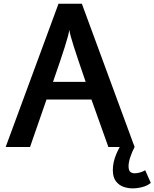

<svg xmlns="http://www.w3.org/2000/svg" viewBox="-20 -790 830 1032"><path d="M10.5 0 294.5 -770H420L703.5 0H562.5L471.5 -255H230L141.5 0ZM265 -350H440.5Q397.5 -474.5 376.5 -540.2Q355.5 -606 352.5 -630Q350 -606.5 329.2 -540.8Q308.5 -475 265 -350ZM691 222.5Q668.5 222.5 644.2 214.2Q620 206 603.2 184.5Q586.5 163 586.5 124Q586.5 82 604.8 38.8Q623 -4.5 647 -35.5L703.5 0Q690 25.5 680.5 54Q671 82.5 671 103Q671 126 680.5 133.8Q690 141.5 703.5 141.5Q717.5 141.5 733.5 136.8Q749.5 132 760.5 125L790.5 193Q772 208.5 745 215.5Q718 222.5 691 222.5Z"/></svg>

Font: Junction SemiBold
Style: Regular
Weight: 600
Designer: Caroline Hadilaksono
Foundry: Caroline Hadilaksono, Tyler Finck, The League of Moveable Type
Version: Version 2.000; ttfautohint (v1.8.3)